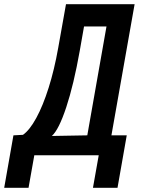

<svg xmlns="http://www.w3.org/2000/svg" viewBox="-65 -745 685 915"><path d="M-1 -100 44.5 -102.5Q76 -124.5 107.8 -182.5Q139.5 -240.5 166.8 -326.8Q194 -413 212.5 -517.5L249.5 -725H576.5L466 -100H539L495 150H378L405.5 -5H98.5L71 150H-45ZM351 -100 442.5 -619H335.5L315 -502.5Q286.5 -342 250.8 -234Q215 -126 182 -97Z"/></svg>

Font: JuliaMono
Style: Bold Italic
Weight: 700
Italic angle: -9°
Monospace: yes
Designer: cormullion
Foundry: corm
Version: Version 0.057; ttfautohint (v1.8.4)